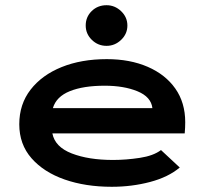

<svg xmlns="http://www.w3.org/2000/svg" viewBox="-20 -706 790 737"><path d="M409 11Q308 11 228 -17Q148 -45 101 -98.5Q54 -152 54 -229Q54 -306 97.5 -362Q141 -418 216.5 -448.5Q292 -479 390 -479Q479 -479 547 -449.5Q615 -420 653 -366Q691 -312 691 -237Q691 -216 689 -194H181Q191 -142 255.5 -117Q320 -92 414 -92Q464 -92 516.5 -100Q569 -108 598 -130L670 -63Q626 -26 556 -7.5Q486 11 409 11ZM183 -291H565Q560 -334 508 -355.5Q456 -377 382 -377Q300 -377 248 -356Q196 -335 183 -291ZM389 -530Q356 -530 332.5 -553Q309 -576 309 -608Q309 -641 332 -663.5Q355 -686 389 -686Q421 -686 445 -663Q469 -640 469 -608Q469 -576 445 -553Q421 -530 389 -530Z"/></svg>

Font: Inconsolata ExtraExpanded ExtraBold
Style: Regular
Weight: 800
Width: 8
Monospace: yes
Designer: Raph Levien, Cyreal, Brenton Simpson
Foundry: Raph Levien, Cyreal, Google
Version: Version 3.001; ttfautohint (v1.8.2.53-6de2)